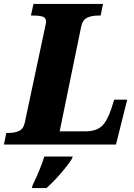

<svg xmlns="http://www.w3.org/2000/svg" viewBox="-43 -734 680 975"><path d="M-11 -59H1Q34 -59 55.5 -70Q77 -81 83 -112L184 -587Q191 -617 191 -625Q191 -643 175 -649Q159 -655 126 -655H114L127 -714H480L468 -655H456Q421 -655 398.5 -643.5Q376 -632 369 -598L260 -67H389Q445 -67 473.5 -93Q502 -119 524 -187L537 -228H603L546 0H-23ZM122 208Q163 123 182 61H326L323 71Q303 103 267 145Q231 187 193 221H119Z"/></svg>

Font: Noto Serif NarrowBlack
Style: Italic
Weight: 900
Width: 4
Italic angle: -12°
Designer: Monotype Design Team
Foundry: Monotype Imaging Inc.
Version: Version 1.001